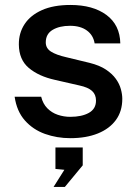

<svg xmlns="http://www.w3.org/2000/svg" viewBox="-20 -547 558 774"><path d="M263.5 10Q209.5 10 161.2 -7.2Q113 -24.5 80.2 -61.5Q47.5 -98.5 39 -157H146Q153 -128.5 170.8 -110.5Q188.5 -92.5 213 -84.2Q237.5 -76 263 -76Q309.5 -76 338.2 -92Q367 -108 367 -141.5Q367 -166 351 -180.5Q335 -195 300 -202.5L201.5 -225Q136 -239.5 96.2 -273Q56.5 -306.5 56 -367.5Q55.5 -413.5 79 -449.5Q102.5 -485.5 149 -506.2Q195.5 -527 264 -527Q354.5 -527 409 -486.8Q463.5 -446.5 465 -372H361.5Q356 -405.5 330 -424.2Q304 -443 262.5 -443Q219.5 -443 192 -426.5Q164.5 -410 164.5 -376Q164.5 -352.5 185.5 -339Q206.5 -325.5 248.5 -316L341.5 -293.5Q381.5 -283.5 407 -266.5Q432.5 -249.5 447 -229.2Q461.5 -209 467.2 -187.8Q473 -166.5 473 -148.5Q473 -98.5 447.2 -63.2Q421.5 -28 374.5 -9Q327.5 10 263.5 10ZM196 206.5 239.5 137.5 203.5 134V47.5H313.5V119.5L241.5 206.5Z"/></svg>

Font: Public Sans SemiBold
Style: Regular
Weight: 600
Designer: The Public Sans Project Authors: Dan O. Williams and USWDS (Libre Franklin designed by Pablo Impallari and Rodrigo Fuenz
Version: Version 1.007